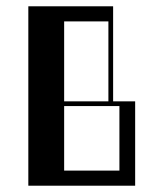

<svg xmlns="http://www.w3.org/2000/svg" viewBox="-20 -590 520 610"><path d="M70 -570H339.4V-268H409.4V0H70ZM359.4 -48V-253H183.8V-48ZM324.4 -268V-522H183.8V-268Z"/></svg>

Font: Facade Sud
Style: Regular
Weight: 100
Designer: Éléonore Fines
Foundry: Velvetyne Type Foundry
Version: Version 1.001;Glyphs 3.2 (3202)